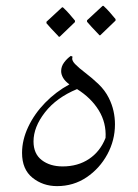

<svg xmlns="http://www.w3.org/2000/svg" viewBox="-20 -627 468 653"><path d="M188 -385Q188 -401 198 -414.5Q208 -428 221 -437L227 -434Q222 -423 235 -409.5Q248 -396 270.5 -379Q293 -362 315 -341Q337 -320 350 -294Q361 -272 366 -249.5Q371 -227 371 -204Q371 -150 345 -102Q319 -54 274.5 -24Q230 6 174 6Q126 6 90.5 -22.5Q55 -51 55 -107Q55 -151 76 -195.5Q97 -240 133.5 -277.5Q170 -315 216 -340Q201 -351 194.5 -362.5Q188 -374 188 -385ZM94 -146Q94 -104 122 -82.5Q150 -61 193 -61Q245 -61 283 -86.5Q321 -112 339 -158Q342 -209 316 -251.5Q290 -294 242 -324Q172 -295 133 -245Q94 -195 94 -146ZM318 -507Q317 -509 309 -517Q301 -525 291.5 -535.5Q282 -546 276 -553V-558L329 -607H332Q344 -596 353.5 -585Q363 -574 373 -562V-557L321 -507ZM180 -502Q179 -504 171 -512Q163 -520 153.5 -530.5Q144 -541 138 -548V-553L191 -602H194Q206 -591 215.5 -580Q225 -569 235 -557V-552L183 -502Z"/></svg>

Font: Bona Nova
Style: Italic
Weight: 400
Italic angle: -4°
Designer: Mateusz Machalski
Foundry: Capitalics
Version: Version 4.001; ttfautohint (v1.8.3)